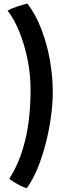

<svg xmlns="http://www.w3.org/2000/svg" viewBox="-20 -794 366 1046"><path d="M146.5 -307.5Q146.5 -391 129.5 -473Q112.5 -555 84.2 -623.8Q56 -692.5 21 -736Q42.5 -748 73 -758.2Q103.5 -768.5 129.5 -774.5Q175 -714.5 205.8 -634Q236.5 -553.5 252 -465.2Q267.5 -377 267.5 -293.5Q267.5 -231 257.8 -158.8Q248 -86.5 229.5 -14Q211 58.5 184.8 122.5Q158.5 186.5 125.5 231.5Q113 228 93.8 218.5Q74.5 209 56.5 198Q38.5 187 30.5 179.5Q85 97.5 115.8 -24.2Q146.5 -146 146.5 -307.5Z"/></svg>

Font: Grandstander Medium
Style: Regular
Weight: 500
Designer: Tyler Finck
Foundry: Etcetera Type Co
Version: Version 1.200; ttfautohint (v1.8.3)